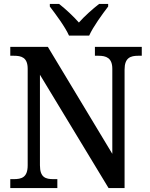

<svg xmlns="http://www.w3.org/2000/svg" viewBox="-20 -951 759 971"><path d="M329 -771H431C451 -816 498 -880 527 -918V-931H481C449 -906 407 -869 379 -837C351 -869 311 -906 279 -931H232V-918C261 -880 309 -816 329 -771ZM32 0H270V-45H251C211 -45 182 -53 182 -115V-573L529 0H610V-599C610 -659 640 -669 679 -669H697V-714H460V-669H478C516 -669 548 -659 548 -603V-173L222 -714H32V-669H50C88 -669 120 -661 120 -603V-115C120 -53 89 -45 48 -45H32Z"/></svg>

Font: Noto Serif Bengali SemiCondensed
Style: Regular
Weight: 400
Width: 4
Designer: Juan Bruce, Universal Thirst, Indian Type Foundry and the Monotype Design Team.
Foundry: Monotype Imaging Inc.
Version: Version 2.003